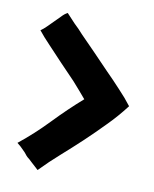

<svg xmlns="http://www.w3.org/2000/svg" viewBox="-65 -579 492 612"><g transform="rotate(10 181.5 -273.0)"><path d="M46.9 -67.4Q48.8 -65.4 51.8 -61.5Q53.7 -58.6 58.6 -53.7Q65.4 -48.8 74.2 -40Q83 -32.2 97.7 -18.6Q98.6 -19.5 98.6 -19.5Q128.9 -50.8 161.1 -79.1Q194.3 -108.4 225.6 -137.7Q257.8 -168 289.1 -200.2Q321.3 -232.4 349.6 -269.5Q331.1 -293.9 307.6 -318.4Q285.2 -342.8 259.8 -368.2Q235.4 -393.6 210 -419.9Q184.6 -445.3 162.1 -468.8Q147.5 -485.4 132.8 -499Q119.1 -513.7 105.5 -528.3Q95.7 -523.4 86.9 -513.7Q77.1 -503.9 67.4 -494.1Q57.6 -484.4 47.9 -474.6Q38.1 -464.8 29.3 -459Q43.9 -440.4 66.4 -417Q87.9 -393.6 112.3 -368.2Q136.7 -342.8 161.1 -317.4Q184.6 -291 205.1 -266.6Q158.2 -225.6 113.3 -178.7Q68.4 -131.8 19.5 -92.8Q23.4 -89.8 31.2 -83Q35.2 -79.1 46.9 -67.4Z"/></g></svg>

Font: Londrina Solid
Style: NNS
Weight: 400
Designer: Marcelo Magalhaes
Version: Version 1.002